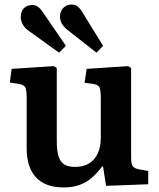

<svg xmlns="http://www.w3.org/2000/svg" viewBox="-20 -808 698 842"><path d="M259 14Q179 14 138 -30Q97 -74 97 -157V-378Q97 -411 91.5 -423.5Q86 -436 63 -440L23 -446L31 -506L216 -518L229 -510V-190Q229 -147 237 -122Q245 -97 262.5 -86.5Q280 -76 310 -76Q345 -76 370 -91Q395 -106 408.5 -135Q422 -164 422 -203V-378Q422 -413 416.5 -424.5Q411 -436 389 -440L351 -445L360 -506L542 -518L555 -510V-117Q555 -90 561.5 -80Q568 -70 587 -66L630 -58V0L445 7L432 -78H428Q406 -49 382.5 -28.5Q359 -8 329 3Q299 14 259 14ZM239 -577 107 -672Q89 -684 80 -700.5Q71 -717 71 -733Q71 -746 76 -758.5Q81 -771 93 -778.5Q105 -786 122 -786Q134 -786 144.5 -779.5Q155 -773 167 -756L269 -607ZM403 -577 277 -676Q259 -690 251 -705Q243 -720 243 -734Q243 -748 248.5 -760Q254 -772 266 -780Q278 -788 294 -788Q307 -788 317.5 -781.5Q328 -775 339 -758L432 -607Z"/></svg>

Font: Literata 18pt SemiBold
Style: Regular
Weight: 600
Designer: Latin by Veronika Burian and Jose Scaglione. Greek by Irene Vlachou. Cyrillic by Vera Evstafieva.
Foundry: TypeTogether
Version: Version 3.103;gftools[0.9.29]